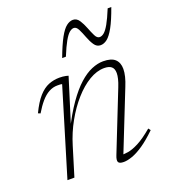

<svg xmlns="http://www.w3.org/2000/svg" viewBox="-127 -766 765 869"><g transform="rotate(-20 255.5 -332.0)"><path d="M41.5 -325.5 30.5 -330Q53 -377 76 -402.8Q99 -428.5 124 -438.5Q149 -448.5 176.5 -448.5Q184.5 -448.5 192.5 -447.8Q200.5 -447 207.5 -445.5Q214.5 -444 219 -442.5L145.5 -207H140Q174.5 -276.5 207.5 -323.5Q240.5 -370.5 271.5 -398.2Q302.5 -426 331.8 -438.2Q361 -450.5 387.5 -450.5Q427 -450.5 444.8 -433.8Q462.5 -417 462.5 -387Q462.5 -370.5 457.5 -350.2Q452.5 -330 443 -307L325.5 -11L314 -23.5Q331 -22 353 -25.5Q375 -29 405 -44.5Q435 -60 476 -94.5L484 -84Q447 -48 416.8 -27.5Q386.5 -7 362.5 1.5Q338.5 10 321 10Q299.5 10 295 0.5Q290.5 -9 299.5 -31L412.5 -316.5Q420.5 -336.5 424.2 -352Q428 -367.5 428 -379Q428 -401 416.2 -410.5Q404.5 -420 381.5 -420Q346 -420 308.8 -397.8Q271.5 -375.5 236.8 -336.2Q202 -297 173.8 -246.2Q145.5 -195.5 128.5 -139L86 0H52.5L178.5 -416.5Q175.5 -418 170 -418.2Q164.5 -418.5 156 -418.5Q134.5 -418.5 114.8 -407.8Q95 -397 77 -376Q59 -355 41.5 -325.5ZM507 -668.5Q486.5 -611 468.8 -579Q451 -547 435.2 -534.8Q419.5 -522.5 403 -522.5Q384.5 -522.5 373 -539.8Q361.5 -557 353 -579.8Q344.5 -602.5 335.8 -620Q327 -637.5 314.5 -637.5Q304.5 -637.5 293.2 -628.2Q282 -619 268.5 -595.2Q255 -571.5 237 -527.5H219Q240.5 -585 258 -616.8Q275.5 -648.5 291.5 -661Q307.5 -673.5 323.5 -673.5Q341.5 -673.5 353 -656Q364.5 -638.5 373.2 -615.8Q382 -593 390.5 -575.8Q399 -558.5 411.5 -558.5Q422 -558.5 433 -567.5Q444 -576.5 457.8 -600.5Q471.5 -624.5 489.5 -668.5Z"/></g></svg>

Font: Newsreader 16pt 16pt ExtraLight
Style: Italic
Weight: 250
Italic angle: -17°
Version: Version 1.003